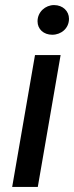

<svg xmlns="http://www.w3.org/2000/svg" viewBox="-20 -737 292 757"><path d="M28 0H129L219 -520H118ZM186 -600C221 -600 252 -625 252 -663C252 -693 228 -717 193 -717C159 -717 128 -690 128 -653C128 -622 152 -600 186 -600Z"/></svg>

Font: Fixel Text 20240404 Medium
Style: Italic
Weight: 500
Width: 4
Italic angle: -10°
Designer: AlfaBravo + MacPaw
Foundry: Kyrylo Tkachov, Marchela Mozhyna, Serhii Makarenko, Maria Weinstein, Zakhar Kryvoshyya
Version: Version 1.211;Glyphs 3.2 (3225)